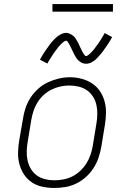

<svg xmlns="http://www.w3.org/2000/svg" viewBox="-20 -924 640 952"><path d="M248 8Q219 8 190.5 2Q162 -4 138.5 -19.5Q115 -35 99.5 -58.5Q84 -82 76.5 -109Q69 -136 69.5 -166Q70 -196 75 -226L94 -336Q98 -363 107 -389.5Q116 -416 132 -440.5Q148 -465 170 -484.5Q192 -504 218 -516Q244 -528 271.5 -534.5Q299 -541 327 -541Q356 -541 384.5 -533.5Q413 -526 436.5 -510.5Q460 -495 475.5 -472Q491 -449 498.5 -421.5Q506 -394 505.5 -364Q505 -334 500 -304L482 -194Q477 -167 468 -140.5Q459 -114 443 -89.5Q427 -65 405 -45.5Q383 -26 357 -13.5Q331 -1 303 3.5Q275 8 248 8ZM249 -30Q272 -30 295 -34.5Q318 -39 339 -49.5Q360 -60 378 -77Q396 -94 408.5 -114Q421 -134 428.5 -156Q436 -178 440 -201L458 -311Q462 -334 462.5 -358Q463 -382 458 -404Q453 -426 441 -445Q429 -464 411 -476.5Q393 -489 370 -494.5Q347 -500 323 -500Q301 -500 278.5 -495Q256 -490 235 -479.5Q214 -469 196 -452.5Q178 -436 165.5 -415.5Q153 -395 146 -373.5Q139 -352 135 -329L117 -219Q113 -196 112.5 -172.5Q112 -149 117 -127Q122 -105 133.5 -86Q145 -67 163 -54Q181 -41 203.5 -35.5Q226 -30 249 -30ZM407 -608Q401 -608 396 -609Q391 -610 386.5 -612Q382 -614 378 -617Q374 -620 370 -623.5Q366 -627 363 -630.5Q360 -634 357.5 -638Q355 -642 352.5 -646.5Q350 -651 347.5 -655.5Q345 -660 343 -664.5Q341 -669 339 -673Q337 -677 334.5 -682.5Q332 -688 329.5 -692.5Q327 -697 325 -701.5Q323 -706 320.5 -709.5Q318 -713 315 -717.5Q312 -722 308 -722Q304 -722 300 -719.5Q296 -717 293 -714.5Q290 -712 285 -707.5Q280 -703 278 -700.5Q276 -698 274 -696Q272 -694 269.5 -691Q267 -688 265 -685Q263 -682 260.5 -679Q258 -676 255.5 -672.5Q253 -669 250 -665Q247 -661 244.5 -657Q242 -653 239 -648.5Q236 -644 233 -639.5Q230 -635 227 -630Q224 -625 221 -620Q218 -615 215 -609L178 -628Q183 -638 188 -646Q193 -654 198 -662Q203 -670 208 -677Q213 -684 217.5 -690Q222 -696 226 -702Q230 -708 234.5 -713Q239 -718 243 -722.5Q247 -727 253 -733Q259 -739 265 -743.5Q271 -748 278 -752Q285 -756 292.5 -758.5Q300 -761 307 -761Q313 -761 318 -759.5Q323 -758 327.5 -756Q332 -754 336 -751.5Q340 -749 344 -745.5Q348 -742 351 -738.5Q354 -735 356.5 -730.5Q359 -726 361.5 -722Q364 -718 366.5 -713.5Q369 -709 371 -704.5Q373 -700 375 -695.5Q377 -691 379.5 -686Q382 -681 384.5 -676Q387 -671 389 -667Q391 -663 393.5 -659.5Q396 -656 399 -651Q402 -646 406 -646Q410 -646 414 -648.5Q418 -651 421 -653.5Q424 -656 429 -661Q434 -666 436 -668Q438 -670 440 -672.5Q442 -675 444.5 -678Q447 -681 449 -683.5Q451 -686 453.5 -689.5Q456 -693 458.5 -696.5Q461 -700 464 -703.5Q467 -707 469.5 -711.5Q472 -716 475 -720Q478 -724 481 -729Q484 -734 487 -739Q490 -744 493 -749Q496 -754 499 -760L536 -740Q531 -731 526 -722.5Q521 -714 516 -706.5Q511 -699 506 -692Q501 -685 496.5 -678.5Q492 -672 488 -666.5Q484 -661 479.5 -656Q475 -651 471 -646.5Q467 -642 461 -635.5Q455 -629 449 -624.5Q443 -620 436 -616Q429 -612 421.5 -610Q414 -608 407 -608ZM540 -866H240V-904H540Z"/></svg>

Font: Iosevka Slab XLtExObl
Style: Regular
Weight: 200
Width: 7
Italic angle: -9°
Monospace: yes
Designer: Belleve Invis
Foundry: Belleve Invis
Version: Version 11.1.1; ttfautohint (v1.8.3)